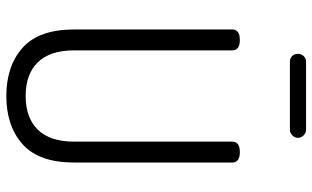

<svg xmlns="http://www.w3.org/2000/svg" viewBox="-210 -770 986 606"><g transform="rotate(90 283.0 -467.0)"><path d="M427 -208V-707Q427 -731 460 -731Q493 -731 493 -707V-208Q493 -97 435.5 -45.5Q378 6 283 6Q188 6 130.5 -45.5Q73 -97 73 -208V-707Q73 -731 106 -731Q139 -731 139 -707V-208Q139 -132 176.5 -93.5Q214 -55 283 -55Q352 -55 389.5 -93.5Q427 -132 427 -208ZM175 -940H390Q399 -940 407 -932.5Q415 -925 415 -914Q415 -904 407 -896.5Q399 -889 390 -889H175Q164 -889 157 -896Q150 -903 150 -914Q150 -925 157 -932.5Q164 -940 175 -940Z"/></g></svg>

Font: Dosis
Style: Book
Weight: 400
Designer: EdgarTolentino, PabloImpallari, IginoMarini
Foundry: EdgarTolentino, PabloImpallari, IginoMarini
Version: Version 1.007